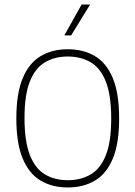

<svg xmlns="http://www.w3.org/2000/svg" viewBox="-20 -819 597 846"><path d="M278.5 7Q210.5 7 159.5 -23Q108.5 -53 80.2 -120Q52 -187 52 -297Q52 -407.5 80.2 -474.8Q108.5 -542 159.5 -572Q210.5 -602 278.5 -602Q347 -602 398 -572Q449 -542 477 -474.8Q505 -407.5 505 -297Q505 -187 477 -120Q449 -53 398 -23Q347 7 278.5 7ZM278.5 -25Q336 -25 379.2 -50.2Q422.5 -75.5 446.2 -134.8Q470 -194 470 -296Q470 -400 446.2 -459.8Q422.5 -519.5 379.2 -544.8Q336 -570 278.5 -570Q221.5 -570 178.5 -544.8Q135.5 -519.5 111.8 -460.5Q88 -401.5 88 -299Q88 -195.5 111.8 -135.5Q135.5 -75.5 178.5 -50.2Q221.5 -25 278.5 -25ZM263.5 -663 339.5 -799H377L293.5 -663Z"/></svg>

Font: Encode Sans SC SemiCondensed Thin
Style: Regular
Weight: 250
Width: 4
Designer: Multiple Designers
Foundry: Impallari Type
Version: Version 3.002